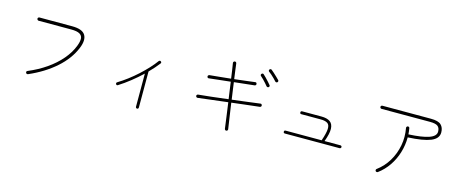

<svg xmlns="http://www.w3.org/2000/svg" viewBox="-43 -1421 5086 2119"><g transform="rotate(15 2500.0 -361.5)"><path d="M280 -16Q273 -13 266 -15.5Q259 -18 256 -25Q249 -42 266 -49Q378 -96 469.5 -159.5Q561 -223 626.5 -299.5Q692 -376 724 -459Q744 -510 742.5 -545Q741 -580 710.5 -598Q680 -616 614 -616H240Q233 -616 227.5 -622Q222 -628 222 -635Q222 -643 227.5 -648Q233 -653 240 -653H614Q731 -653 764.5 -597.5Q798 -542 758 -445Q704 -312 579.5 -202Q455 -92 280 -16Z M1541 40Q1534 40 1529 35Q1524 30 1524 23V-356Q1466 -301 1400.5 -249Q1335 -197 1270 -156Q1256 -147 1247 -162Q1244 -167 1245.5 -174Q1247 -181 1253 -184Q1306 -216 1361 -257.5Q1416 -299 1467 -345.5Q1518 -392 1561.5 -439Q1605 -486 1636 -529Q1640 -534 1647 -535.5Q1654 -537 1659 -532Q1672 -523 1663 -509Q1641 -481 1614.5 -450.5Q1588 -420 1557 -389V23Q1557 30 1552.5 35Q1548 40 1541 40Z M2555 20Q2548 21 2542 16Q2536 11 2535 4Q2528 -49 2517.5 -126.5Q2507 -204 2495 -289L2155 -248Q2148 -247 2142 -252Q2136 -257 2135 -264Q2134 -272 2139 -277.5Q2144 -283 2151 -284Q2210 -289 2301 -299.5Q2392 -310 2490 -322Q2483 -372 2476 -420.5Q2469 -469 2463 -515Q2395 -508 2330 -500.5Q2265 -493 2218 -488Q2203 -487 2200 -504Q2199 -512 2204.5 -517.5Q2210 -523 2217 -524Q2261 -528 2325.5 -534.5Q2390 -541 2458 -548Q2451 -601 2444 -645.5Q2437 -690 2432 -722Q2431 -729 2436 -735Q2441 -741 2448 -742Q2465 -744 2469 -726Q2471 -705 2477.5 -659Q2484 -613 2492 -552Q2561 -560 2623.5 -567.5Q2686 -575 2725 -580Q2733 -582 2738 -577Q2743 -572 2744 -564Q2745 -557 2740.5 -551Q2736 -545 2728 -544Q2693 -540 2630.5 -533.5Q2568 -527 2497 -519Q2503 -474 2510 -425Q2517 -376 2524 -326Q2616 -337 2701 -348Q2786 -359 2841 -366Q2849 -368 2854.5 -363Q2860 -358 2861 -350Q2862 -343 2857.5 -337Q2853 -331 2845 -330Q2827 -328 2779 -322.5Q2731 -317 2665.5 -309.5Q2600 -302 2528 -293Q2541 -204 2552.5 -125.5Q2564 -47 2571 -1Q2573 16 2555 20ZM2882 -565Q2876 -561 2869 -562Q2862 -563 2857 -569Q2849 -580 2832.5 -598Q2816 -616 2799 -634Q2782 -652 2770 -661Q2757 -672 2768 -686Q2781 -699 2793 -688Q2805 -678 2823 -659Q2841 -640 2859 -620.5Q2877 -601 2886 -589Q2891 -584 2889.5 -576.5Q2888 -569 2882 -565ZM2961 -642Q2956 -638 2949 -638.5Q2942 -639 2937 -644Q2928 -655 2910.5 -672.5Q2893 -690 2874.5 -706.5Q2856 -723 2844 -731Q2838 -735 2837 -742Q2836 -749 2840 -755Q2845 -761 2852 -762.5Q2859 -764 2865 -759Q2877 -750 2896.5 -732Q2916 -714 2935 -696Q2954 -678 2964 -667Q2969 -662 2968 -654.5Q2967 -647 2961 -642Z M3188 -117Q3171 -117 3171 -134Q3171 -150 3188 -150H3599Q3630 -240 3632 -287.5Q3634 -335 3608 -352.5Q3582 -370 3529 -370H3309Q3292 -370 3292 -386Q3292 -403 3309 -403H3529Q3593 -403 3628 -378.5Q3663 -354 3665 -298.5Q3667 -243 3632 -150H3813Q3820 -150 3825 -145.5Q3830 -141 3830 -134Q3830 -127 3825 -122Q3820 -117 3813 -117Z M4289 28Q4283 32 4275.5 31Q4268 30 4263 24Q4259 18 4260 10.5Q4261 3 4267 -1Q4345 -59 4395 -142.5Q4445 -226 4463.5 -324Q4482 -422 4463 -523Q4462 -530 4466.5 -536.5Q4471 -543 4478 -544Q4496 -546 4499 -529Q4502 -512 4504 -495Q4506 -478 4507 -461Q4659 -468 4737.5 -495Q4816 -522 4816 -574Q4816 -617 4791 -636.5Q4766 -656 4702 -656H4148Q4141 -656 4135.5 -661.5Q4130 -667 4130 -674Q4130 -682 4135.5 -687Q4141 -692 4148 -692H4702Q4787 -692 4819.5 -661Q4852 -630 4852 -574Q4852 -504 4767 -469.5Q4682 -435 4508 -427Q4508 -338 4482 -252.5Q4456 -167 4407 -95Q4358 -23 4289 28Z"/></g></svg>

Font: Zen Maru Gothic Light
Style: Regular
Weight: 300
Designer: Yoshimichi Ohira
Foundry: Positype
Version: Version 1.001